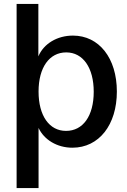

<svg xmlns="http://www.w3.org/2000/svg" viewBox="-20 -733 640 971"><path d="M64 218H175V-86C203 -26 269 14 346 14C481 14 571 -102 571 -270C571 -439 481 -553 349 -553C269 -553 201 -512 174 -448V-713H64ZM314 -71C229 -71 175 -148 175 -270C175 -391 229 -468 315 -468C400 -468 454 -390 454 -269C454 -147 400 -71 314 -71Z"/></svg>

Font: Ronzino Medium
Style: Regular
Weight: 500
Designer: Nunzio Mazzaferro
Foundry: Collletttivo
Version: Version 1.000;Glyphs 3.3 (3337)